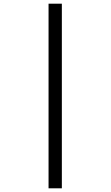

<svg xmlns="http://www.w3.org/2000/svg" viewBox="-20 -780 599 1040"><path d="M243 240V-760H315V240Z"/></svg>

Font: Noto Serif Thai
Style: Regular
Weight: 400
Designer: Monotype Design Team
Foundry: Monotype Imaging Inc.
Version: Version 2.001